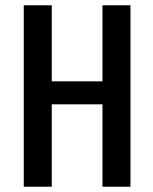

<svg xmlns="http://www.w3.org/2000/svg" viewBox="-20 -707 578 727"><path d="M70 0V-687H176V-399H368V-687H474V0H368V-312H176V0Z"/></svg>

Font: Medium
Style: Regular
Weight: 500
Designer: Fernando Haro
Foundry: deFharo
Version: Version 1.787